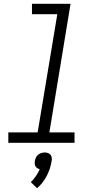

<svg xmlns="http://www.w3.org/2000/svg" viewBox="-20 -755 540 1015"><path d="M24 0V-55H179L283 -680H149V-735H353L241 -55H374V0ZM176 240 143 208Q158 193 170 175.5Q182 158 190 139Q183 138 177 134Q171 130 167.5 124Q164 118 163.5 110.5Q163 103 164 96Q166 87 170 78Q174 69 181.5 63Q189 57 198 54Q207 51 216 51Q225 51 233.5 54Q242 57 247 63Q252 69 253.5 78Q255 87 253 96Q247 136 227.5 174Q208 212 176 240Z"/></svg>

Font: Iosevka Slab Light Oblique
Style: Regular
Weight: 300
Italic angle: -9°
Monospace: yes
Designer: Belleve Invis
Foundry: Belleve Invis
Version: Version 11.1.1; ttfautohint (v1.8.3)